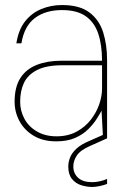

<svg xmlns="http://www.w3.org/2000/svg" viewBox="-20 -549 505 762"><path d="M203 12Q151 12 114 -10Q77 -32 57.5 -68Q38 -104 38 -145Q38 -204 61 -239.5Q84 -275 126 -291.5Q168 -308 223 -308H385Q385 -370 370 -415Q355 -460 320.5 -484.5Q286 -509 226 -509Q160 -509 118 -477Q76 -445 65 -377H45Q53 -430 79 -463.5Q105 -497 143.5 -513Q182 -529 226 -529Q296 -529 335 -499.5Q374 -470 389.5 -420.5Q405 -371 405 -310V0H389L383 -110Q377 -98 364 -77.5Q351 -57 330.5 -36.5Q310 -16 279 -2Q248 12 203 12ZM204 -8Q250 -8 284 -26.5Q318 -45 340.5 -74Q363 -103 374 -135.5Q385 -168 385 -197V-290H227Q164 -290 127 -271Q90 -252 75 -220Q60 -188 60 -145Q60 -109 77 -77.5Q94 -46 127 -27Q160 -8 204 -8ZM346 193Q324 193 302 186Q280 179 265.5 161Q251 143 251 112Q251 93 258.5 75Q266 57 284 40.5Q302 24 333 11L394 -16L405 0L338 30Q299 47 285 68Q271 89 271 112Q271 139 290 156.5Q309 174 346 174Q360 174 376 170.5Q392 167 405 161V181Q392 186 375.5 189.5Q359 193 346 193Z"/></svg>

Font: DM Sans 11pt Thin
Style: Regular
Weight: 250
Version: Version 4.004;gftools[0.9.30]